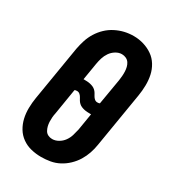

<svg xmlns="http://www.w3.org/2000/svg" viewBox="-182 -848 865 958"><g transform="rotate(30 250.0 -369.0)"><path d="M205 8Q175 8 146.5 1Q118 -6 95 -22.5Q72 -39 57.5 -63Q43 -87 36.5 -115Q30 -143 30.5 -173.5Q31 -204 36 -234L88 -548Q93 -574 101 -599Q109 -624 123.5 -647.5Q138 -671 158 -690Q178 -709 202.5 -721.5Q227 -734 252.5 -740Q278 -746 305 -746Q335 -746 363 -737.5Q391 -729 414 -713Q437 -697 452 -672.5Q467 -648 473 -620Q479 -592 478.5 -561.5Q478 -531 473 -501L421 -187Q417 -161 408.5 -136Q400 -111 386 -88Q372 -65 351.5 -45.5Q331 -26 307 -13.5Q283 -1 257 3.5Q231 8 205 8ZM312 -368Q316 -368 319.5 -368.5Q323 -369 326 -371L351 -518Q353 -531 354 -544Q355 -557 354.5 -570Q354 -583 351 -595Q348 -607 341.5 -617Q335 -627 323.5 -632.5Q312 -638 299 -638Q281 -638 264 -627.5Q247 -617 236 -601Q225 -585 219.5 -567Q214 -549 211 -531L195 -434Q195 -434 196 -434Q197 -434 197 -434Q207 -434 216 -433.5Q225 -433 234 -431Q243 -429 251 -425.5Q259 -422 265.5 -416Q272 -410 276.5 -402.5Q281 -395 285 -387.5Q289 -380 296 -374Q303 -368 312 -368ZM208 -97Q226 -97 243.5 -107Q261 -117 272.5 -133Q284 -149 289.5 -167.5Q295 -186 299 -204L315 -301Q314 -301 313.5 -301Q313 -301 312 -301Q303 -301 293.5 -301.5Q284 -302 275 -304Q266 -306 258 -309.5Q250 -313 243.5 -319Q237 -325 232.5 -332.5Q228 -340 224 -347.5Q220 -355 213 -361Q206 -367 197 -367Q194 -367 190 -366.5Q186 -366 183 -364L159 -217Q156 -204 155 -191Q154 -178 154.5 -165.5Q155 -153 158 -141Q161 -129 167 -118.5Q173 -108 184 -102.5Q195 -97 208 -97Z"/></g></svg>

Font: Iosevka Slab Extrabold Oblique
Style: Regular
Weight: 800
Italic angle: -9°
Monospace: yes
Designer: Belleve Invis
Foundry: Belleve Invis
Version: Version 11.1.1; ttfautohint (v1.8.3)